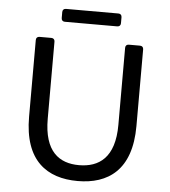

<svg xmlns="http://www.w3.org/2000/svg" viewBox="-54 -811 769 870"><g transform="rotate(5 330.5 -376.0)"><path d="M195.3 -746.1V-718.8C195.3 -709 201.2 -703.1 210.9 -703.1H449.2C459 -703.1 464.8 -709 464.8 -718.8V-746.1C464.8 -755.9 459 -761.7 449.2 -761.7H210.9C201.2 -761.7 195.3 -755.9 195.3 -746.1ZM86.9 -260.7C86.9 -59.6 192.4 10.7 331.1 10.7C468.8 10.7 575.2 -59.6 575.2 -260.7V-609.4C575.2 -619.1 569.3 -625 559.6 -625H508.8C499 -625 493.2 -619.1 493.2 -609.4V-258.8C493.2 -109.4 421.9 -61.5 331.1 -61.5C241.2 -61.5 171.9 -109.4 171.9 -258.8V-609.4C171.9 -619.1 166 -625 156.2 -625H102.5C92.8 -625 86.9 -619.1 86.9 -609.4Z"/></g></svg>

Font: Ed Sans Neue
Style: Regular
Weight: 400
Designer: Stephen Hutchings
Version: Version 1.004;PS 001.004;hotconv 1.0.88;makeotf.lib2.5.64775